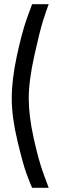

<svg xmlns="http://www.w3.org/2000/svg" viewBox="-20 -770 300 915"><path d="M133 -750H212Q201 -721 185.5 -672.5Q170 -624 143.5 -504.5Q117 -385 117 -301Q117 -218 140.5 -111.5Q164 -5 188 60L212 125H133Q122 100 106 57Q90 14 63 -99Q36 -212 36 -301Q36 -390 60 -502Q84 -614 108 -682Z"/></svg>

Font: TypoPRO Titillium Text
Style: 400 wt
Weight: 400
Designer: Accademia di Belle Arti di Urbino and others
Foundry: Accademia di Belle Arti di Urbino and others.
Version: Version 25.000